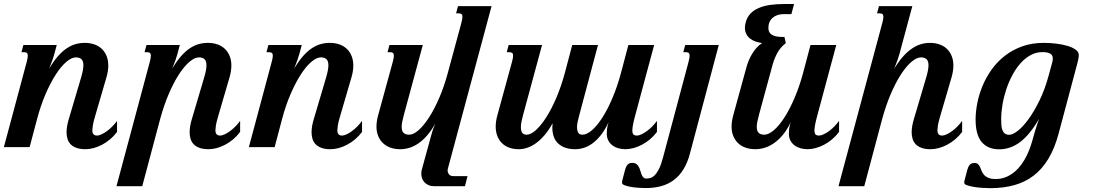

<svg xmlns="http://www.w3.org/2000/svg" viewBox="-47 -747 5574 975"><path d="M436 -157.2Q426.8 -126.5 424.3 -109.6Q421.9 -92.8 421.9 -85.9Q421.9 -71.3 428.2 -64.9Q434.6 -58.6 444.8 -58.6Q456.1 -58.6 469.7 -65.2Q483.4 -71.8 497.6 -82.3Q511.7 -92.8 524.7 -106.2Q537.6 -119.6 547.4 -133.3V-77.1Q531.2 -55.7 511.7 -39.3Q492.2 -22.9 471.2 -12Q450.2 -1 428.7 4.9Q407.2 10.7 387.2 10.7Q359.9 10.7 341.3 3.9Q322.8 -2.9 311.5 -14.6Q300.3 -26.4 295.7 -42Q291 -57.6 291 -75.7Q291 -91.8 294.2 -109.1Q297.4 -126.5 302.7 -143.6L364.7 -353Q376.5 -392.6 376.5 -415.5Q376.5 -437 366.7 -446.3Q356.9 -455.6 338.4 -455.6Q316.4 -455.6 289.8 -432.9Q263.2 -410.2 236.3 -368.7Q209.5 -327.1 184.3 -269Q159.2 -210.9 140.6 -140.1L103.5 0H-27.3L88.9 -433.6Q94.2 -454.1 94.2 -463.9Q94.2 -474.6 89.4 -478.3Q84.5 -481.9 75.7 -481.9H62L71.8 -518.6H241.2L229 -473.1Q226.6 -463.4 220 -444.1Q213.4 -424.8 202.6 -398.4Q225.1 -436.5 247.6 -461.9Q270 -487.3 292.7 -502.2Q315.4 -517.1 337.9 -523.2Q360.4 -529.3 383.3 -529.3Q411.1 -529.3 433.3 -521.2Q455.6 -513.2 470.9 -498Q486.3 -482.9 494.6 -461.7Q502.9 -440.4 502.9 -414.1Q502.9 -387.2 494.1 -356Z M1061 -157.2Q1051.8 -126.5 1049.3 -109.6Q1046.9 -92.8 1046.9 -85.9Q1046.9 -71.3 1053.2 -64.9Q1059.6 -58.6 1069.8 -58.6Q1081.1 -58.6 1094.7 -65.2Q1108.4 -71.8 1122.6 -82.3Q1136.7 -92.8 1149.7 -106.2Q1162.6 -119.6 1172.4 -133.3V-77.1Q1156.2 -55.7 1136.7 -39.3Q1117.2 -22.9 1096.2 -12Q1075.2 -1 1053.7 4.9Q1032.2 10.7 1012.2 10.7Q984.9 10.7 966.3 3.9Q947.8 -2.9 936.5 -14.6Q925.3 -26.4 920.7 -42Q916 -57.6 916 -75.7Q916 -91.8 919.2 -109.1Q922.4 -126.5 927.7 -143.6L989.7 -353Q1001.5 -392.6 1001.5 -415.5Q1001.5 -437 991.7 -446.3Q981.9 -455.6 963.4 -455.6Q941.4 -455.6 914.8 -432.9Q888.2 -410.2 861.3 -368.7Q834.5 -327.1 809.6 -269Q784.7 -210.9 765.6 -140.1L675.3 198.7H544.4L713.9 -433.6Q719.2 -454.1 719.2 -463.9Q719.2 -474.6 714.4 -478.3Q709.5 -481.9 700.7 -481.9H687L696.8 -518.6H866.2L854 -473.1Q851.6 -463.4 845 -444.1Q838.4 -424.8 827.6 -398.4Q850.1 -436.5 872.6 -461.9Q895 -487.3 917.7 -502.2Q940.4 -517.1 962.9 -523.2Q985.4 -529.3 1008.3 -529.3Q1036.1 -529.3 1058.3 -521.2Q1080.6 -513.2 1095.9 -498Q1111.3 -482.9 1119.6 -461.7Q1127.9 -440.4 1127.9 -414.1Q1127.9 -387.2 1119.1 -356Z M1680.2 -157.2Q1670.9 -126.5 1668.5 -109.6Q1666 -92.8 1666 -85.9Q1666 -71.3 1672.4 -64.9Q1678.7 -58.6 1689 -58.6Q1700.2 -58.6 1713.9 -65.2Q1727.5 -71.8 1741.7 -82.3Q1755.9 -92.8 1768.8 -106.2Q1781.7 -119.6 1791.5 -133.3V-77.1Q1775.4 -55.7 1755.9 -39.3Q1736.3 -22.9 1715.3 -12Q1694.3 -1 1672.9 4.9Q1651.4 10.7 1631.3 10.7Q1604 10.7 1585.4 3.9Q1566.9 -2.9 1555.7 -14.6Q1544.4 -26.4 1539.8 -42Q1535.2 -57.6 1535.2 -75.7Q1535.2 -91.8 1538.3 -109.1Q1541.5 -126.5 1546.9 -143.6L1608.9 -353Q1620.6 -392.6 1620.6 -415.5Q1620.6 -437 1610.8 -446.3Q1601.1 -455.6 1582.5 -455.6Q1560.5 -455.6 1533.9 -432.9Q1507.3 -410.2 1480.5 -368.7Q1453.6 -327.1 1428.5 -269Q1403.3 -210.9 1384.8 -140.1L1347.7 0H1216.8L1333 -433.6Q1338.4 -454.1 1338.4 -463.9Q1338.4 -474.6 1333.5 -478.3Q1328.6 -481.9 1319.8 -481.9H1306.2L1315.9 -518.6H1485.4L1473.1 -473.1Q1470.7 -463.4 1464.1 -444.1Q1457.5 -424.8 1446.8 -398.4Q1469.2 -436.5 1491.7 -461.9Q1514.2 -487.3 1536.9 -502.2Q1559.6 -517.1 1582 -523.2Q1604.5 -529.3 1627.4 -529.3Q1655.3 -529.3 1677.5 -521.2Q1699.7 -513.2 1715.1 -498Q1730.5 -482.9 1738.8 -461.7Q1747.1 -440.4 1747.1 -414.1Q1747.1 -387.2 1738.3 -356Z M2295.9 -630.9Q2301.3 -651.4 2301.3 -661.1Q2301.3 -671.9 2296.4 -675.5Q2291.5 -679.2 2282.7 -679.2H2269L2278.8 -715.8H2449.2L2227.5 108.9Q2226.1 113.3 2226.1 118.7Q2226.1 128.9 2232.9 138.2Q2239.7 147.5 2257.8 147.5H2327.1L2314 198.7H2160.2Q2143.1 198.7 2130.1 193.4Q2117.2 188 2108.9 179.2Q2100.6 170.4 2096.4 158.7Q2092.3 147 2092.3 134.3Q2092.3 124 2095.2 113.8L2143.1 -61Q2147 -75.2 2151.1 -87.9Q2155.3 -100.6 2163.6 -120.1Q2144 -84.5 2122.3 -59.6Q2100.6 -34.7 2077.9 -19Q2055.2 -3.4 2031.7 3.7Q2008.3 10.7 1985.8 10.7Q1958 10.7 1935.5 2.7Q1913.1 -5.4 1897.5 -20.5Q1881.8 -35.6 1873.3 -56.9Q1864.7 -78.1 1864.7 -104.5Q1864.7 -130.9 1873.5 -162.6L1947.8 -433.6Q1953.1 -454.1 1953.1 -463.9Q1953.1 -474.6 1948.2 -478.3Q1943.4 -481.9 1934.6 -481.9H1920.9L1930.7 -518.6H2100.1L2004.4 -165.5Q1999 -145.5 1995.8 -129.9Q1992.7 -114.3 1992.7 -103Q1992.7 -81.5 2002.4 -72.3Q2012.2 -63 2030.8 -63Q2052.7 -63 2079.1 -86.4Q2105.5 -109.9 2132.3 -151.6Q2159.2 -193.4 2184.1 -251.2Q2209 -309.1 2227.5 -378.4Z M2536.1 -518.6H2705.6L2609.9 -165.5Q2604.5 -145.5 2601.3 -129.9Q2598.1 -114.3 2598.1 -103Q2598.1 -81.5 2605.2 -72.3Q2612.3 -63 2627.4 -63Q2647.9 -63 2673.6 -85.7Q2699.2 -108.4 2726.1 -149.9Q2752.9 -191.4 2777.8 -249.5Q2802.7 -307.6 2821.8 -378.4L2858.9 -518.6H2989.7L2895.5 -165.5Q2890.1 -145.5 2886.7 -130.1Q2883.3 -114.7 2883.3 -103Q2883.3 -81.5 2889.9 -72.3Q2896.5 -63 2910.6 -63Q2932.6 -63 2959 -85.7Q2985.4 -108.4 3012 -149.9Q3038.6 -191.4 3063.2 -249.5Q3087.9 -307.6 3106.9 -378.4L3144 -518.6H3274.9L3177.7 -157.2Q3164.1 -106.9 3164.1 -84.5Q3164.1 -69.8 3169.7 -64.2Q3175.3 -58.6 3186.5 -58.6Q3197.8 -58.6 3211.4 -65.2Q3225.1 -71.8 3239.3 -82.3Q3253.4 -92.8 3266.4 -106.2Q3279.3 -119.6 3289.1 -133.3V-77.1Q3272.9 -55.7 3253.4 -39.3Q3233.9 -22.9 3212.9 -12Q3191.9 -1 3170.4 4.9Q3148.9 10.7 3128.9 10.7Q3111.3 10.7 3094.2 6.1Q3077.1 1.5 3063.7 -8.3Q3050.3 -18.1 3042.2 -33.2Q3034.2 -48.3 3034.2 -68.8Q3034.2 -79.1 3035.6 -92.5Q3037.1 -106 3043.5 -126.5Q3025.9 -88.9 3005.9 -63Q2985.8 -37.1 2963.9 -20.5Q2941.9 -3.9 2918.9 3.4Q2896 10.7 2873.5 10.7Q2819.8 10.7 2788.8 -17.1Q2757.8 -44.9 2757.8 -99.6Q2757.8 -109.9 2759.3 -121.1Q2739.7 -85.9 2718.3 -60.8Q2696.8 -35.6 2674.6 -19.8Q2652.3 -3.9 2630.6 3.4Q2608.9 10.7 2588.4 10.7Q2560.5 10.7 2538.6 2.7Q2516.6 -5.4 2501.5 -20.5Q2486.3 -35.6 2478.3 -56.9Q2470.2 -78.1 2470.2 -104.5Q2470.2 -130.9 2479 -162.6L2553.2 -433.6Q2558.6 -454.1 2558.6 -463.9Q2558.6 -474.6 2553.7 -478.3Q2548.8 -481.9 2540 -481.9H2526.4Z M3449.7 -433.6Q3455.1 -454.1 3455.1 -463.9Q3455.1 -474.6 3450.2 -478.3Q3445.3 -481.9 3436.5 -481.9H3422.9L3432.6 -518.6H3603L3457 31.2Q3444.3 79.6 3423.3 113.3Q3402.3 147 3373.8 168Q3345.2 189 3309.6 198.5Q3273.9 208 3232.4 208Q3214.8 208 3193.8 206.5Q3172.9 205.1 3154.5 201.7Q3136.2 198.2 3124 193.4Q3111.8 188.5 3111.8 181.2Q3111.8 178.7 3112.1 174.8Q3112.3 170.9 3113.3 168.5L3127.4 114.7Q3131.3 99.6 3139.4 89.8Q3147.5 80.1 3163.6 80.1Q3176.8 80.1 3184.6 85.9Q3192.4 91.8 3197 100.6Q3201.7 109.4 3204.6 119.9Q3207.5 130.4 3210.9 139.2Q3214.4 147.9 3220 153.8Q3225.6 159.7 3235.4 159.7Q3245.6 159.7 3256.6 156.5Q3267.6 153.3 3278.3 142.3Q3289.1 131.3 3299.6 110.4Q3310.1 89.4 3319.8 53.2Z M3743.2 -404.3Q3747.6 -421.4 3755.1 -439.5Q3762.7 -457.5 3772.7 -474.1Q3782.7 -490.7 3795.4 -504.9Q3808.1 -519 3823.2 -528.3Q3805.2 -530.8 3789.3 -536.4Q3773.4 -542 3761.5 -551.5Q3749.5 -561 3742.7 -574.7Q3735.8 -588.4 3735.8 -606Q3735.8 -620.6 3740.7 -636.7Q3748 -661.6 3764.6 -678.7Q3781.2 -695.8 3806.2 -706.5Q3831.1 -717.3 3863.5 -721.9Q3896 -726.6 3935.5 -726.6H3985.4L3971.7 -675.3H3932.6Q3916 -675.3 3901.9 -670.7Q3887.7 -666 3877.2 -657.2Q3866.7 -648.4 3860.8 -635.3Q3855 -622.1 3855 -605Q3855 -581.1 3872.8 -570.3Q3890.6 -559.6 3922.9 -559.6H3936.5L3943.4 -528.3Q3915.5 -505.9 3900.4 -478.3Q3885.3 -450.7 3876 -417L3807.6 -165.5Q3802.2 -145.5 3799.1 -130.1Q3795.9 -114.7 3795.9 -103Q3795.9 -81.5 3805.7 -72.3Q3815.4 -63 3834 -63Q3856 -63 3882.6 -85.7Q3909.2 -108.4 3936 -149.9Q3962.9 -191.4 3987.8 -249.5Q4012.7 -307.6 4031.7 -378.4L4068.8 -518.6H4199.7L4102.5 -157.2Q4088.9 -106.9 4088.9 -84.5Q4088.9 -69.8 4094.5 -64.2Q4100.1 -58.6 4111.3 -58.6Q4122.6 -58.6 4136.2 -65.2Q4149.9 -71.8 4164.1 -82.3Q4178.2 -92.8 4191.2 -106.2Q4204.1 -119.6 4213.9 -133.3V-77.1Q4197.8 -55.7 4178.2 -39.3Q4158.7 -22.9 4137.7 -12Q4116.7 -1 4095.2 4.9Q4073.7 10.7 4053.7 10.7Q4036.1 10.7 4019 6.1Q4002 1.5 3988.5 -8.3Q3975.1 -18.1 3967 -33.2Q3959 -48.3 3959 -68.8Q3959 -79.1 3960.4 -92.5Q3961.9 -106 3968.3 -126.5Q3950.7 -88.9 3929.2 -63Q3907.7 -37.1 3884 -20.5Q3860.4 -3.9 3835.9 3.4Q3811.5 10.7 3789.1 10.7Q3761.2 10.7 3738.8 2.7Q3716.3 -5.4 3700.7 -20.5Q3685.1 -35.6 3676.5 -56.9Q3668 -78.1 3668 -104.5Q3668 -130.9 3676.8 -162.6Z M4727.5 -157.2Q4718.3 -126.5 4715.8 -109.6Q4713.4 -92.8 4713.4 -85.9Q4713.4 -71.3 4719.7 -64.9Q4726.1 -58.6 4736.3 -58.6Q4747.6 -58.6 4761.2 -65.2Q4774.9 -71.8 4789.1 -82.3Q4803.2 -92.8 4816.2 -106.2Q4829.1 -119.6 4838.9 -133.3V-77.1Q4822.8 -55.7 4803.2 -39.3Q4783.7 -22.9 4762.7 -12Q4741.7 -1 4720.2 4.9Q4698.7 10.7 4678.7 10.7Q4651.4 10.7 4632.8 3.9Q4614.3 -2.9 4603 -14.6Q4591.8 -26.4 4587.2 -42Q4582.5 -57.6 4582.5 -75.7Q4582.5 -91.8 4585.7 -109.1Q4588.9 -126.5 4594.2 -143.6L4656.2 -353Q4668 -392.6 4668 -415.5Q4668 -437 4658.2 -446.3Q4648.4 -455.6 4629.9 -455.6Q4607.9 -455.6 4581.3 -432.9Q4554.7 -410.2 4527.8 -368.7Q4501 -327.1 4476.1 -269Q4451.2 -210.9 4432.1 -140.1L4341.8 198.7H4210.9L4433.6 -630.9Q4439 -651.4 4439 -661.1Q4439 -671.9 4434.1 -675.5Q4429.2 -679.2 4420.4 -679.2H4406.7L4416.5 -715.8H4585.9L4520.5 -473.1Q4518.1 -463.4 4511.5 -444.1Q4504.9 -424.8 4494.1 -398.4Q4516.1 -434.6 4538.6 -459.7Q4561 -484.9 4583.7 -500.2Q4606.4 -515.6 4629.2 -522.5Q4651.9 -529.3 4674.8 -529.3Q4702.6 -529.3 4724.9 -521.2Q4747.1 -513.2 4762.5 -498Q4777.8 -482.9 4786.1 -461.7Q4794.4 -440.4 4794.4 -414.1Q4794.4 -387.2 4785.6 -356Z M5078.1 -62.5Q5095.7 -62.5 5122.1 -83.3Q5148.4 -104 5176.8 -143.1Q5205.1 -182.1 5232.2 -237.8Q5259.3 -293.5 5278.3 -363.8L5295.9 -428.2Q5299.3 -439.9 5299.3 -449.7Q5299.3 -467.3 5285.6 -474.9Q5272 -482.4 5247.1 -482.4Q5214.4 -482.4 5186 -466.8Q5157.7 -451.2 5134.5 -424.8Q5111.3 -398.4 5093 -363.8Q5074.7 -329.1 5062.3 -291Q5049.8 -252.9 5043.5 -214.4Q5037.1 -175.8 5037.1 -141.1Q5037.1 -126 5038.1 -111.8Q5039.1 -97.7 5043.2 -86.7Q5047.4 -75.7 5055.7 -69.1Q5064 -62.5 5078.1 -62.5ZM5229.5 -143.6Q5183.1 -63.5 5133.8 -26.1Q5084.5 11.2 5026.9 11.2Q4970.2 11.2 4938.7 -25.1Q4907.2 -61.5 4907.2 -139.6Q4907.2 -179.7 4916 -224.1Q4924.8 -268.6 4942.9 -311.8Q4960.9 -355 4989 -394.3Q5017.1 -433.6 5055.7 -463.6Q5094.2 -493.7 5143.6 -511.5Q5192.9 -529.3 5253.4 -529.3Q5285.6 -529.3 5317.4 -525.4Q5349.1 -521.5 5374.5 -513.9Q5399.9 -506.3 5415.5 -494.6Q5431.2 -482.9 5431.2 -467.8Q5431.2 -459.5 5429.4 -450.2Q5427.7 -440.9 5425.3 -430.7L5328.6 -67.9Q5308.6 6.3 5277.1 58.8Q5245.6 111.3 5202.4 144.5Q5159.2 177.7 5104 193.1Q5048.8 208.5 4981.9 208.5Q4964.4 208.5 4941.7 207Q4918.9 205.6 4898.4 202.1Q4877.9 198.7 4863.8 193.8Q4849.6 189 4849.6 181.6Q4849.6 179.2 4849.9 175.3Q4850.1 171.4 4851.1 168.9L4865.2 115.2Q4869.1 100.1 4877.2 90.3Q4885.3 80.6 4901.4 80.6Q4913.6 80.6 4919.7 86.7Q4925.8 92.8 4929.9 101.8Q4934.1 110.8 4938 121.3Q4941.9 131.8 4950 140.9Q4958 149.9 4971.9 156Q4985.8 162.1 5009.8 162.1Q5040.5 162.1 5068.4 149.2Q5096.2 136.2 5120.1 111.6Q5144 86.9 5162.8 51Q5181.6 15.1 5194.8 -31.2L5207.5 -76.2Q5213.4 -97.2 5218.8 -112.5Q5224.1 -127.9 5229.5 -143.6Z"/></svg>

Font: Arian AMU Serif
Style: Bold Italic
Weight: 700
Italic angle: -15°
Designer: Ruben Hakobyan (Tarumian)
Foundry: Ruben Hakobyan (Tarumian)
Version: Version 1.002